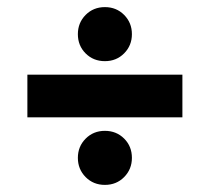

<svg xmlns="http://www.w3.org/2000/svg" viewBox="-20 -630 590 540"><path d="M275 -110Q242.6 -110 220.8 -132Q199 -154.1 199 -186Q199 -218 220.8 -240Q242.6 -262 275 -262Q307.4 -262 329.2 -240.2Q351 -218.4 351 -186Q351 -154.1 329.2 -132Q307.4 -110 275 -110ZM57 -420H493V-300H57ZM275 -458Q242.6 -458 220.8 -479.8Q199 -501.6 199 -534Q199 -565.9 220.8 -588Q242.6 -610 275 -610Q307.4 -610 329.2 -588Q351 -565.9 351 -534Q351 -502 329.2 -480Q307.4 -458 275 -458Z"/></svg>

Font: Golos UI VF
Style: Regular
Weight: 400
Designer: A.Korolkova, Vitaly Kuzmin
Foundry: ParaType Ltd
Version: Version 2.000